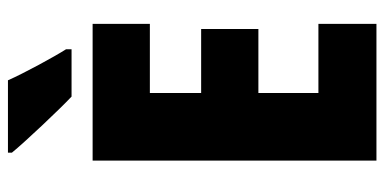

<svg xmlns="http://www.w3.org/2000/svg" viewBox="-262 -705 967 483"><g transform="rotate(-90 221.5 -463.5)"><path d="M261 -927H79V-917C105 -885 188 -797 220 -767H339V-781C321 -809 278 -888 261 -927ZM403 0V-146H229V-297H390V-441H229V-570H403V-714H59V0Z"/></g></svg>

Font: Noto Sans Arabic ExtCond Blk
Style: Regular
Weight: 900
Width: 2
Designer: Monotype Design Team, Nadine Chahine, Nizar Qandah and Khaled Hosny
Foundry: Monotype Imaging Inc.
Version: Version 2.012